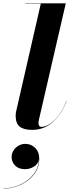

<svg xmlns="http://www.w3.org/2000/svg" viewBox="-54 -770 440 1153"><path d="M15.8 172.4Q15.8 152 27 134Q38.2 116 57 105Q75.8 94 98.2 94Q132.2 94 157 118Q181.8 142 181.8 184.4Q181.8 224.8 162.8 257.8Q143.8 290.8 112.4 314.2Q81 337.6 42.8 350.2Q4.6 362.8 -34.2 362.8V361.2Q3.8 361.2 41.4 348.8Q79 336.4 110 313.2Q141 290 160 257.8Q179 225.6 179.4 186.4Q175.4 215.6 149.6 230.8Q123.8 246 97 246Q58.6 246 37.2 224.6Q15.8 203.2 15.8 172.4ZM346 -163Q317.5 -88 265 -39Q212.5 10 138 10Q89.5 10 64.8 -9.2Q40 -28.5 40 -75Q40 -85 42 -97L191 -748H98V-750H341L179 -48Q178.5 -43.5 177.8 -38.8Q177 -34 177 -30Q177 -22 181.2 -15Q185.5 -8 195 -8Q220 -8 248.5 -28Q277 -48 302.5 -83.2Q328 -118.5 345 -164Z"/></svg>

Font: Bodoni* 96
Style: Bold Italic
Weight: 700
Italic angle: -13°
Version: Version 2.2